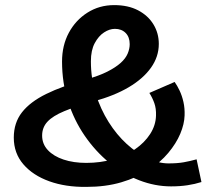

<svg xmlns="http://www.w3.org/2000/svg" viewBox="-20 -717 836 752"><path d="M318 15Q237 16 173 -7Q109 -30 71.5 -73.5Q34 -117 34 -178Q34 -236 66 -277Q98 -318 161 -349Q224 -380 318 -406Q368 -420 400.5 -436.5Q433 -453 452.5 -470.5Q472 -488 480 -507Q488 -526 488 -544Q488 -572 472 -588Q456 -604 430 -604Q409 -604 387.5 -590Q366 -576 351 -548Q336 -520 336 -477Q336 -409 355 -349Q374 -289 405.5 -239Q437 -189 476.5 -153Q516 -117 558.5 -97Q601 -77 640 -77Q675 -77 700 -81.5Q725 -86 750 -93L769 -4Q744 4 714.5 8.5Q685 13 650 13Q587 13 525 -11Q463 -35 408.5 -79.5Q354 -124 312 -185Q270 -246 246.5 -319.5Q223 -393 223 -476Q223 -539 249.5 -588.5Q276 -638 322.5 -667.5Q369 -697 427 -697Q482 -697 521 -676.5Q560 -656 581 -621.5Q602 -587 602 -545Q602 -495 571.5 -452Q541 -409 484.5 -375.5Q428 -342 347 -320Q276 -300 231.5 -281.5Q187 -263 166 -240.5Q145 -218 145 -186Q145 -153 167.5 -129Q190 -105 229 -92Q268 -79 318 -79Q373 -79 422.5 -93Q472 -107 509 -132.5Q546 -158 568 -192Q590 -226 591 -264Q592 -292 584.5 -313Q577 -334 565 -353L664 -396Q674 -382 683.5 -362Q693 -342 698.5 -317.5Q704 -293 703 -265Q702 -231 686 -193Q670 -155 639 -118Q608 -81 562 -51Q516 -21 455 -3Q394 15 318 15Z"/></svg>

Font: BioRhyme SemiBold
Style: Regular
Weight: 600
Designer: Aoife Mooney
Foundry: Aoife Mooney Type
Version: Version 1.600;gftools[0.9.33]